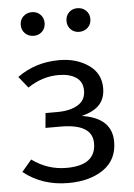

<svg xmlns="http://www.w3.org/2000/svg" viewBox="-54 -804 599 857"><g transform="rotate(-5 245.0 -375.0)"><path d="M82.5 -747Q98 -762 121 -762Q144 -762 159 -747Q174 -732 174 -709Q174 -686 159 -671Q144 -656 121 -656Q98 -656 82.5 -671Q67 -686 67 -709Q67 -732 82.5 -747ZM287 -747Q302 -762 325 -762Q348 -762 363.5 -747Q379 -732 379 -709Q379 -686 363.5 -671Q348 -656 325 -656Q302 -656 287 -671Q272 -686 272 -709Q272 -732 287 -747ZM224 -538Q301 -538 355 -500.5Q409 -463 409 -397Q409 -351 383.5 -323Q358 -295 303 -281Q437 -261 437 -154Q437 -73 375.5 -30.5Q314 12 218 12Q101 12 17 -55L61 -107Q131 -56 215 -56Q347 -56 347 -155Q347 -242 205 -242H137L143 -308H196Q253 -308 288 -329Q323 -350 323 -393Q323 -433 293.5 -452.5Q264 -472 215 -472Q142 -472 77 -428L36 -479Q117 -538 224 -538Z"/></g></svg>

Font: FiraGO Book
Style: Regular
Weight: 350
Designer: bBox Type
Foundry: bBox Type GmbH
Version: Version 1.001;PS 001.001;hotconv 1.0.88;makeotf.lib2.5.64775